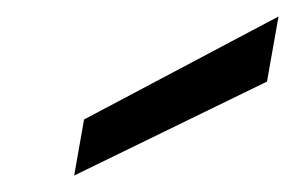

<svg xmlns="http://www.w3.org/2000/svg" viewBox="-20 -802 358 233"><path d="M318 -782 304 -703 70 -589 82 -657Z"/></svg>

Font: SVN-Poppins
Style: Italic
Weight: 400
Italic angle: -10°
Designer: Ninad Kale (Devanagari), Jonny Pinhorn (Latin)
Foundry: Indian Type Foundry
Version: Version 3.002 2017; ttfautohint (v1.8.3)